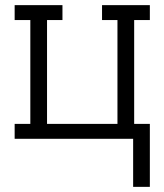

<svg xmlns="http://www.w3.org/2000/svg" viewBox="-20 -540 640 747"><path d="M563 187H498V0H37V-58H98V-462H37V-520H223V-462H163V-58H437V-462H377V-520H563V-462H502V-58H563Z"/></svg>

Font: Iosevka Etoile Light
Style: Regular
Weight: 300
Designer: Belleve Invis
Foundry: Belleve Invis
Version: Version 25.0.1; ttfautohint (v1.8.4)